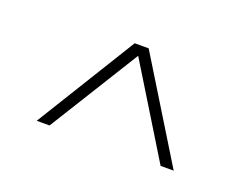

<svg xmlns="http://www.w3.org/2000/svg" viewBox="-52 -790 521 407"><g transform="rotate(20 209.0 -587.0)"><path d="M55 -474.5 194 -700H225.5L364 -474.5H334.5L210 -677.5L84 -474.5Z"/></g></svg>

Font: Imbue 50pt Medium
Style: Regular
Weight: 500
Designer: Tyler Finck
Foundry: Etcetera Type Company
Version: Version 1.102; ttfautohint (v1.8.3)